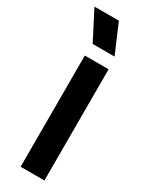

<svg xmlns="http://www.w3.org/2000/svg" viewBox="-221 -763 611 797"><g transform="rotate(30 85.0 -364.5)"><path d="M41 0V-533H155V0ZM45 -591 -26 -729H91L150 -591Z"/></g></svg>

Font: Hubot Sans Condensed SemiBold
Style: Regular
Weight: 600
Width: 3
Designer: Deni Anggara
Foundry: GitHub, Inc., Subsidiary of Microsoft Corporation
Version: Version 2.000